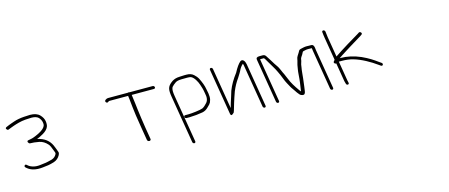

<svg xmlns="http://www.w3.org/2000/svg" viewBox="-61 -1118 4329 1850"><g transform="rotate(-15 2104.0 -193.5)"><path d="M250 -473C282.5 -473 306 -465.7 320.7 -451C334.7 -435.1 343 -419.1 345.7 -403C350.2 -376 348.6 -369.6 333.7 -349C318.6 -330.9 290.5 -312.2 244.6 -293C236 -289.7 227 -286.2 217.8 -282.6C201.4 -276.2 180.2 -274.6 162.6 -270C146.1 -265.7 159.3 -239.2 174 -238C199.5 -238 229.1 -234.9 262.8 -228.6C294.8 -222.4 321.2 -205.6 345.7 -178.1C355.2 -167.4 365.7 -145.4 377.1 -112C383.6 -93.1 390.9 -85.4 383.6 -73C374.1 -53.9 358.6 -40.5 337.3 -33C271.5 -15.7 273.7 -17.7 212.7 -10.5C163 -4.2 121.3 -18.4 98.5 -38L89.1 -46C81.4 -52.7 74.6 -52.3 68.8 -45C59.3 -32.9 73 -23.9 81 -17C113.3 10.7 162.9 26.6 234.6 18C282.4 12.6 298.8 11.8 348.3 -3.1C377 -12.6 398.3 -30.8 412.2 -57.5C418.3 -69.2 419.8 -79.2 416.7 -87.5C408.4 -110.2 400.1 -133.8 389.5 -158C364.8 -211.8 320.1 -246.2 250.5 -261C264.5 -265.1 287.2 -275.7 316.2 -292.7C345.2 -309.8 363.9 -329.1 372.4 -350.7C378 -365.1 378.9 -383.5 375.2 -406.1C371.4 -428.7 359.9 -450 340.5 -470C319.3 -492 287.4 -503 245 -503L183.1 -500C145.7 -497.4 110.8 -491 81.7 -481C71 -477 60.5 -473.3 50 -470C28.4 -463.1 15.6 -456.2 -4.8 -448C-13.1 -443.5 -15.7 -438.2 -12.5 -432.1C-8.6 -424.8 0.8 -414 9.9 -420L38 -431C46.1 -434.3 55.1 -437.7 64.9 -441C98.2 -452.4 141.8 -466.3 190.5 -470Z M1291.1 38C1300.6 38 1307.9 30.9 1306.6 23L1287.3 -93C1275.9 -161.3 1267.9 -226.6 1259.8 -287C1254 -330.4 1252.6 -359 1246 -398.5C1243.4 -414.2 1241.8 -426.3 1241.2 -435H1463.8C1471.7 -435 1477.6 -442.1 1476.3 -450C1474.9 -457.9 1466.7 -465 1458.8 -465H1229C1226.3 -466.3 1223.4 -467 1220.2 -467C1217 -467 1213.9 -466.3 1211 -465H1011.5C998.6 -465 967.3 -449.5 982.6 -431.5C997.5 -413.9 1008.1 -435 1016.5 -435H1205.2C1205.9 -425.7 1207.5 -413.5 1210 -398.5C1212.5 -383.5 1215.3 -357.3 1218.3 -319.8C1221.4 -282.3 1232.4 -206.7 1251.3 -93L1270.6 23C1271.9 30.9 1281.6 38 1291.1 38Z M1717 156 1637.9 -319C1632 -354.3 1631.5 -379.3 1636.4 -394C1638 -403.5 1645.7 -413.9 1659.6 -425.1C1696.6 -455.1 1699.2 -457 1801 -457C1818.6 -457 1830.5 -455.5 1837.6 -452.5C1865.9 -440.6 1893.2 -392.4 1904.2 -358C1913.9 -327.9 1919.4 -315.3 1926.9 -270C1937.5 -225.5 1932.3 -192.7 1911.3 -171.5C1896.4 -156.4 1885.2 -142.9 1864.9 -132.9C1841.2 -122.9 1753 -113 1720.2 -113H1688.2C1680.3 -113 1674.4 -105.9 1675.7 -98C1677 -90.1 1685.3 -83 1693.2 -83H1725.2C1730.5 -83 1735.8 -83.3 1741 -84C1769.4 -84 1809.5 -88 1856.2 -96C1879.5 -100.5 1899.2 -112.1 1917 -131C1934.8 -146.9 1945.9 -159.9 1950.4 -169.9C1965.8 -204.8 1966.3 -232.6 1950.2 -304C1944.7 -337.2 1930.6 -376 1907.9 -420.3C1902 -431.9 1890.2 -445.9 1872.6 -462.3C1854.9 -478.8 1831.7 -487 1802.8 -487H1779.1C1767.9 -487 1753.6 -486.3 1736.2 -485L1710.2 -483C1684 -479.1 1662 -469.2 1642.6 -453.1C1602.5 -420.2 1595.4 -393.9 1607.9 -319L1687 156C1688.3 163.9 1696.6 171 1704.5 171C1712.4 171 1718.3 163.9 1717 156Z M2032.1 -474 2108.5 -15C2111.9 5.7 2122.7 7 2140.7 -11C2142.7 -13 2144.6 -14.7 2146.3 -16C2151.1 -27.3 2155.4 -40.3 2159.3 -55C2168.3 -88.6 2179.9 -122.3 2190.9 -157L2210.1 -212C2228 -255.4 2249.2 -294 2273.9 -327.6C2295.4 -361.2 2306.8 -381 2309.8 -387C2320.5 -411.8 2335.1 -432.2 2353.6 -448C2355.5 -444.7 2356.9 -440.3 2357.8 -435L2430.2 0C2431.5 7.9 2439.8 15 2447.7 15C2455.6 15 2461.5 7.9 2460.2 0L2387.8 -435C2382.8 -464.8 2363.2 -494.5 2337.6 -478C2315.9 -460.4 2293.3 -428.1 2268.4 -381C2229.7 -330.6 2198.8 -278.6 2178.5 -225L2161.7 -170C2148.8 -131.3 2138.2 -96.7 2130 -66L2062.1 -474C2060.7 -481.9 2052.5 -489 2044.6 -489C2036.6 -489 2030.7 -481.9 2032.1 -474Z M2584.7 4C2592.6 4 2598.5 -3.1 2597.2 -11L2524.7 -446C2527.3 -446.7 2529.6 -447 2531.6 -447H2563.6C2564.2 -447 2567.6 -442.6 2573.5 -433.9C2579.5 -425.2 2586.7 -412.9 2595.1 -397.2C2609.1 -371.2 2642.8 -321.1 2657.7 -286.9C2670.6 -257.1 2680.4 -241.3 2691.8 -208.2C2703.6 -174.1 2724.6 -140.1 2739.3 -112.5C2748.2 -95.7 2763.1 -80.3 2773 -62.9C2778.3 -53.5 2788.7 -39.7 2804.2 -21.5C2810.2 -14.5 2818.5 -10 2829.3 -8C2847.6 -3.3 2858.4 -13 2861.6 -37C2861.5 -37.8 2863.5 -52.1 2867.7 -80C2871.3 -104.3 2874.6 -136 2877.7 -160.5C2879.9 -178.2 2885.4 -249.3 2889.7 -265C2892.3 -288.5 2895.7 -305.3 2900.1 -315.4C2907.9 -333.3 2903.8 -349.7 2914.2 -363.9C2924.1 -377.4 2934 -393.5 2940.3 -408C2943.3 -415 2957.1 -415.3 2968.9 -418.6C2986.9 -423.6 3010.3 -421 3033.9 -421C3035 -410.3 3036.3 -400.3 3037.9 -391L3103.3 2C3104.7 9.9 3112.9 17 3120.8 17C3128.8 17 3134.7 9.9 3133.3 2L3067.9 -391C3066.4 -399.7 3065.2 -409.3 3064.1 -420C3060.6 -440.7 3051.2 -451 3035.9 -451H3015.9C3008.7 -451 3000.1 -451.2 2990.2 -451.7C2970.1 -452.7 2944.1 -444.5 2928.1 -441.5C2910.8 -438.3 2906.5 -423.3 2900.5 -412.5C2891.4 -396 2874.1 -376.7 2871.8 -355.4C2869.6 -336 2860.3 -314.3 2858.2 -300.3C2853.4 -266.8 2848.1 -252.1 2845.3 -207C2841.3 -142.8 2835.9 -115.8 2825.5 -45C2807.5 -65.3 2803.6 -76.7 2787.3 -98C2775.4 -113.5 2758.1 -146.7 2749.2 -163.2C2741.7 -177 2719.7 -233.4 2712.5 -248L2701.6 -270C2698 -277.3 2694.7 -285 2691.8 -293L2681.5 -315C2671.4 -336.7 2663.2 -343.2 2646.9 -369.2C2619.7 -412.7 2618.5 -417.1 2589.2 -461C2582.1 -471.7 2571.9 -477 2558.6 -477H2526.6C2501.9 -477 2491 -468.3 2493.9 -451L2567.2 -11C2568.5 -3.1 2576.7 4 2584.7 4Z M3184 -558C3176 -558 3170.1 -550.9 3171.5 -543L3172.5 -537C3175.2 -520.3 3174.3 -507.8 3179.5 -483L3217.3 -256C3215.5 -254.7 3214.1 -253 3213.1 -251L3206.4 -243C3194.8 -230.5 3212 -215 3223.6 -218L3254.4 -33C3255.3 -27.7 3256.9 -21.7 3259.4 -15L3262.1 -5C3263.3 2.7 3272.3 9.4 3280.2 8C3298.4 5.1 3287.1 -16.7 3284.4 -33L3251.9 -228H3281.9C3322.1 -228 3358.7 -223.3 3391.8 -213.9C3469.2 -192 3555.5 -142.1 3611.7 -101L3633.2 -86C3650.2 -73.7 3665 -97 3647.2 -110L3626.8 -124C3581.3 -157.3 3545.7 -181.7 3475.7 -214C3407.6 -243.3 3341.4 -258 3276.9 -258H3268.5C3276.3 -264 3286.9 -271.2 3300.3 -279.5C3328.1 -296.7 3370.9 -325.2 3400.2 -342.5C3434.8 -362.9 3484.1 -393.6 3515.7 -413L3530 -423C3546.8 -434.2 3524.3 -458.1 3510.7 -449L3495.4 -439C3463.8 -421.2 3307.6 -327.1 3242.9 -282L3209.3 -484L3202.9 -537L3201.9 -543C3200.5 -550.9 3191.9 -558 3184 -558Z"/></g></svg>

Font: MewTooHand
Style: WideLta
Weight: 400
Designer: Mew Too, Robert Jablonski
Version: Version 0.77